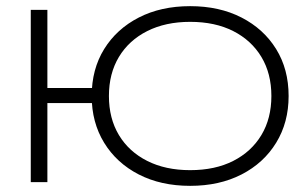

<svg xmlns="http://www.w3.org/2000/svg" viewBox="-20 -592 1002 624"><path d="M598 12Q503 12 431 -25Q359 -62 318.5 -128Q278 -194 278 -280Q278 -367 318.5 -432.5Q359 -498 431 -535Q503 -572 598 -572Q693 -572 765 -535Q837 -498 877.5 -432.5Q918 -367 918 -280Q918 -194 877.5 -128Q837 -62 765 -25Q693 12 598 12ZM80 0V-560H134V0ZM107 -257V-306H306V-257ZM598 -39Q679 -39 738 -69Q797 -99 829.5 -153Q862 -207 862 -280Q862 -353 829.5 -407Q797 -461 738 -491Q679 -521 598 -521Q518 -521 458.5 -491Q399 -461 366.5 -407Q334 -353 334 -280Q334 -207 366.5 -153Q399 -99 458.5 -69Q518 -39 598 -39Z"/></svg>

Font: Unbounded ExtraLight
Style: Regular
Weight: 250
Designer: Luke Prowse, Jean-Baptiste Morizot, Fátima Lázaro, Florian Runge
Foundry: NaN
Version: Version 1.701;gftools[0.9.28.dev5+ged2979d]